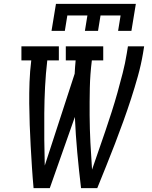

<svg xmlns="http://www.w3.org/2000/svg" viewBox="-20 -975 790 995"><path d="M247 -815 270 -955H684L661 -815H592L605 -895H501L488 -815H420L433 -895H329L316 -815ZM154 0Q149 -54 145.5 -109Q142 -164 139 -218.5Q136 -273 134 -328Q132 -383 131.5 -438.5Q131 -494 133 -549.5Q135 -605 142 -662H91V-735H285V-662H225Q217 -593 213.5 -524.5Q210 -456 209.5 -388Q209 -320 209.5 -252Q210 -184 212 -117L367 -593Q368 -610 369 -627Q370 -644 372 -662H321V-735H515V-662H456Q447 -590 445.5 -519Q444 -448 444.5 -377Q445 -306 448.5 -236Q452 -166 457 -96Q474 -146 491.5 -196Q509 -246 526 -296Q543 -346 559 -396Q575 -446 589 -496Q603 -546 616 -597Q629 -648 637 -698L643 -735H727L721 -698Q711 -639 694.5 -580Q678 -521 659 -462.5Q640 -404 619 -346Q598 -288 576 -230.5Q554 -173 530.5 -115Q507 -57 484 0H400Q389 -92 380.5 -184Q372 -276 368 -369L238 0Z"/></svg>

Font: Iosevka Etoile
Style: Italic
Weight: 400
Italic angle: -9°
Designer: Belleve Invis
Foundry: Belleve Invis
Version: Version 22.1.2; ttfautohint (v1.8.4)